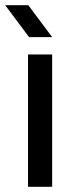

<svg xmlns="http://www.w3.org/2000/svg" viewBox="-35 -720 293 740"><path d="M73 0V-510H166V0ZM77 -577 -15 -700H74L166 -577Z"/></svg>

Font: MuseoModerno
Style: Regular
Weight: 400
Designer: Pablo Cosgaya, Héctor Gatti, Marcela Romero, and the Authors of The MuseoModerno Project.
Foundry: Omnibus-Type Team
Version: Version 1.001